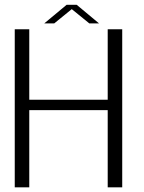

<svg xmlns="http://www.w3.org/2000/svg" viewBox="-20 -800 614 820"><path d="M43 0H105V-329.5H440V0H502V-675H440V-374H105V-675H43ZM169 -700H211.5L286.5 -761L361.5 -700H403L307.5 -779.5H264.5Z"/></svg>

Font: Anybody Thin Light
Style: Regular
Weight: 300
Version: Version 1.113;gftools[0.9.25]